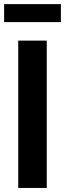

<svg xmlns="http://www.w3.org/2000/svg" viewBox="-33 -928 320 948"><path d="M197.8 -727.5H57.1V0H197.8ZM267.6 -907.7H-12.7V-818.8H267.6Z"/></svg>

Font: Raveo Display Display SemiBold
Style: Regular
Weight: 600
Designer: Jakub Foglar, Rasmus Andersson (Inter)
Foundry: Jakubfoglar.com
Version: Version 1.100;Glyphs 3.2.3 (3260)